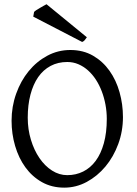

<svg xmlns="http://www.w3.org/2000/svg" viewBox="-20 -864 640 899"><path d="M480 -307.1Q480 -340.8 473.9 -373.8Q467.8 -406.7 456.5 -436.3Q445.3 -465.8 429 -491Q412.6 -516.1 392.1 -534.4Q371.6 -552.7 347.2 -563.2Q322.8 -573.7 294.9 -573.7Q251.5 -573.7 217 -555.4Q182.6 -537.1 158.9 -503.2Q135.3 -469.2 122.6 -420.9Q109.9 -372.6 109.9 -313Q109.9 -258.3 124.8 -209.5Q139.6 -160.6 164.8 -123.8Q189.9 -86.9 223.6 -65.4Q257.3 -43.9 294.9 -43.9Q335.4 -43.9 369.4 -60.8Q403.3 -77.6 428 -110.8Q452.6 -144 466.3 -193.4Q480 -242.7 480 -307.1ZM555.7 -315.9Q555.7 -249.5 533.7 -189.7Q511.7 -129.9 473.9 -84.5Q436 -39.1 386.2 -12.2Q336.4 14.6 280.8 14.6Q222.2 14.6 176.3 -11.2Q130.4 -37.1 98.9 -80.6Q67.4 -124 50.8 -180.7Q34.2 -237.3 34.2 -298.8Q34.2 -365.2 55.7 -425.3Q77.1 -485.4 114.3 -530.8Q151.4 -576.2 201.4 -603Q251.5 -629.9 309.1 -629.9Q369.6 -629.9 415.5 -603.3Q461.4 -576.7 492.7 -532.7Q523.9 -488.8 539.8 -432.1Q555.7 -375.5 555.7 -315.9ZM386.7 -689.5Q379.9 -680.2 376.2 -675.5Q372.6 -670.9 364.7 -667.5L135.7 -786.1L139.6 -808.1Q143.1 -812 150.6 -816.9Q158.2 -821.8 167 -826.9Q175.8 -832 184.1 -836.7Q192.4 -841.3 197.8 -844.2Z"/></svg>

Font: Gentium Basic
Style: Regular
Weight: 400
Designer: J. Victor Gaultney and Annie Olsen
Foundry: SIL International
Version: Version 1.100